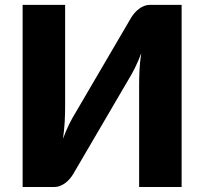

<svg xmlns="http://www.w3.org/2000/svg" viewBox="-20 -748 817 768"><path d="M505 -678Q510.5 -687 518.2 -696Q526 -705 535.5 -712.2Q545 -719.5 556 -724Q567 -728.5 579 -728.5H706.5V0H536.5V-408Q536.5 -436.5 538 -468Q539.5 -499.5 545 -535.5Q533.5 -504 519.8 -476.5Q506 -449 493.5 -429L272 -50.5Q266.5 -41.5 258.8 -32.5Q251 -23.5 241.5 -16.2Q232 -9 221 -4.5Q210 0 198 0H70.5V-728.5H240.5V-321Q240.5 -292 238.8 -260.2Q237 -228.5 232 -193Q243.5 -224.5 257 -251.8Q270.5 -279 283.5 -299.5Z"/></svg>

Font: Lato Black
Style: Regular
Weight: 900
Designer: Lukasz Dziedzic
Foundry: tyPoland Lukasz Dziedzic
Version: Version 2.007; 2014-02-27